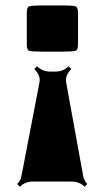

<svg xmlns="http://www.w3.org/2000/svg" viewBox="-20 -690 387 710"><path d="M138.7 -669.9H209Q251.5 -669.9 260 -666.3Q268.6 -662.6 268.6 -641.6V-527.3Q268.6 -505.9 260.3 -502.4Q252 -499 209 -499H138.7Q95.7 -499 87.4 -502.4Q79.1 -505.9 79.1 -527.3V-641.6Q79.1 -663.1 87.4 -666.5Q95.7 -669.9 138.7 -669.9ZM166 -425.3H185.1Q213.9 -425.3 233.4 -444.8L243.7 -434.6Q220.2 -411.1 224.6 -385.7L284.2 -58.1Q285.2 -55.7 286.1 -48.1Q287.1 -40.5 288.3 -35.6Q289.6 -30.8 290.5 -28.6Q291.5 -26.4 293.5 -22.5Q296.9 -15.6 302.7 -9.8L293 0.5Q273.9 -18.6 244.6 -18.6H102.5Q72.8 -18.6 53.7 0.5L43.5 -9.8Q55.2 -21.5 57.9 -33Q60.5 -44.4 63 -58.1L126 -385.7Q130.9 -410.6 106.9 -434.6L117.2 -444.8Q136.7 -425.3 166 -425.3Z"/></svg>

Font: Nosifer
Style: Regular
Weight: 400
Version: Version 001.002